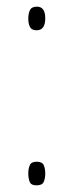

<svg xmlns="http://www.w3.org/2000/svg" viewBox="-20 -552 220 577"><path d="M65 -496Q65 -511 70 -521.5Q75 -532 91 -532Q116 -532 116 -497Q116 -461 90 -461Q75 -461 70 -471Q65 -481 65 -496ZM65 -31Q65 -45 69.5 -55.5Q74 -66 90 -66Q107 -66 111.5 -55.5Q116 -45 116 -31Q116 -16 111.5 -5.5Q107 5 90 5Q73 5 69 -6Q65 -17 65 -31Z"/></svg>

Font: Noto Sans Gujarati ExtraCondensed Thin
Style: Regular
Weight: 100
Width: 2
Designer: Jelle Bosma - Monotype Design Team, Universal Thirst
Foundry: Monotype Imaging Inc.
Version: Version 2.106; ttfautohint (v1.8.4.7-5d5b)